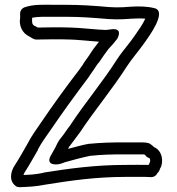

<svg xmlns="http://www.w3.org/2000/svg" viewBox="-20 -757 738 801"><path d="M42 -68C24 -42 16 -1 47 20C51 23 57 24 62 24C101 22 125 22 171 13C276 -4 383 -19 502 -19C549 -19 574 -20 612 -18C621 -18 632 -24 636 -34C636 -35 637 -35 640 -38C644 -42 646 -49 648 -54C664 -79 658 -129 623 -143C619 -147 612 -153 606 -157C596 -163 579 -163 563 -163H500C444 -163 403 -162 352 -157H350C327 -153 294 -144 264 -136C267 -143 270 -148 274 -152C289 -171 299 -186 312 -203C312 -203 313 -203 313 -204C375 -298 446 -381 510 -481C530 -512 561 -547 586 -583C596 -598 681 -710 624 -723C592 -731 559 -731 524 -729C476 -725 455 -725 394 -731C316 -737 283 -737 207 -737C157 -737 121 -740 81 -726C73 -723 64 -713 64 -702V-682C58 -651 73 -618 102 -605C111 -600 120 -592 132 -592C150 -592 172 -593 199 -593C228 -593 254 -593 274 -592H275C294 -592 352 -586 393 -583C377 -563 365 -547 352 -526L330 -495C324 -483 316 -475 309 -464C255 -394 201 -319 150 -244C132 -217 112 -191 94 -156C78 -128 59 -94 42 -68ZM78 -27C79 -31 81 -35 84 -40C104 -70 121 -103 138 -131V-133C153 -162 172 -187 192 -216C243 -291 295 -362 349 -434C356 -445 364 -456 371 -466C378 -476 385 -489 394 -498C407 -517 418 -534 432 -552C445 -566 457 -579 469 -595C469 -595 496 -640 447 -635C436 -634 431 -633 422 -632C395 -632 305 -642 276 -642C253 -643 228 -643 199 -643C174 -643 153 -642 138 -642C129 -646 128 -648 121 -651C112 -658 114 -670 114 -679V-683C139 -688 165 -687 207 -687C283 -687 314 -687 390 -681C451 -675 480 -675 528 -679C550 -680 568 -681 586 -679C576 -656 559 -633 544 -611C523 -579 492 -546 468 -509C407 -413 335 -329 272 -233C257 -214 248 -198 236 -184C222 -168 216 -152 210 -140C205 -131 197 -117 192 -108C192 -108 168 -71 214 -71C226 -71 238 -75 250 -80C277 -88 331 -102 357 -107C406 -112 445 -113 500 -113H582C586 -110 587 -108 591 -104C595 -100 599 -99 604 -97C610 -85 604 -77 600 -69C565 -70 542 -69 502 -69C379 -69 269 -54 162 -37L161 -36C126 -29 107 -28 78 -27Z"/></svg>

Font: Hussar Pisanka
Style: Out
Weight: 400
Designer: Robert Jablonski
Foundry: Cannot Into Space Fonts
Version: Version 1.070